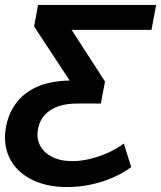

<svg xmlns="http://www.w3.org/2000/svg" viewBox="-39 -554 652 777"><path d="M233 203Q148 203 87 171.5Q26 140 -1 84Q-28 28 -14 -44Q-2 -103 32 -144Q66 -185 121 -207Q174 -227 243 -228L99 -447L115 -534H593L574 -433H251L386 -224L369 -135H272Q229 -135 196.5 -123.5Q164 -112 143.5 -90.5Q123 -69 116 -37Q107 1 121.5 31.5Q136 62 170 80Q204 98 253 98Q288 98 325.5 89Q363 80 398.5 64Q434 48 462 27L492 122Q457 148 414.5 166Q372 184 326 193.5Q280 203 233 203Z"/></svg>

Font: Montserrat Thin SemiBold
Style: Italic
Weight: 600
Italic angle: -11.3°
Version: Version 9.000